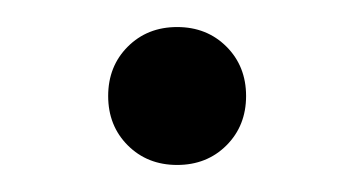

<svg xmlns="http://www.w3.org/2000/svg" viewBox="-20 -408 262 142"><path d="M147.5 -373.5Q162 -359 162 -337Q162 -315 147.5 -300.5Q133 -286 111 -286Q89 -286 74.5 -300.5Q60 -315 60 -337Q60 -359 74.5 -373.5Q89 -388 111 -388Q133 -388 147.5 -373.5Z"/></svg>

Font: Hind Guntur Light
Style: Regular
Weight: 300
Designer: Manushi Parikh, Hitesh Malaviya
Foundry: Indian Type Foundry
Version: Version 1.002;PS 1.0;hotconv 1.0.86;makeotf.lib2.5.63406; tt